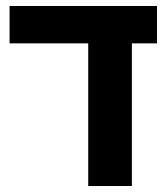

<svg xmlns="http://www.w3.org/2000/svg" viewBox="-20 -622 560 642"><path d="M275 0V-477H12V-602H505V-477H421V0Z"/></svg>

Font: Noto Sans Hebrew SemiCondensed
Style: Bold
Weight: 700
Width: 4
Designer: Monotype Design Team
Foundry: Monotype Imaging Inc.
Version: Version 2.004; ttfautohint (v1.8.4.7-5d5b)